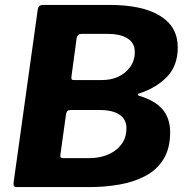

<svg xmlns="http://www.w3.org/2000/svg" viewBox="-20 -762 763 782"><path d="M48 0Q39 0 36.5 -5Q34 -10 36 -23L134 -725Q137 -742 155 -742H425Q560 -742 632 -697.5Q704 -653 704 -569Q704 -495 661 -450Q618 -405 549 -382Q542 -381 541.5 -377.5Q541 -374 546 -372Q611 -353 642 -316.5Q673 -280 673 -224Q673 -157 645.5 -113Q618 -69 570.5 -44.5Q523 -20 464.5 -10Q406 0 344 0H48ZM345 -118Q372 -118 398.5 -125Q425 -132 447 -147.5Q469 -163 482 -185.5Q495 -208 495 -240Q495 -265 481.5 -281.5Q468 -298 444 -306Q420 -314 387 -314H268Q259 -314 255 -310.5Q251 -307 249 -297L226 -132Q225 -124 227.5 -121Q230 -118 236 -118ZM397 -436Q432 -436 461.5 -449.5Q491 -463 510 -489Q529 -515 529 -550Q529 -587 499.5 -605.5Q470 -624 420 -624H314Q303 -624 298.5 -619.5Q294 -615 292 -606L271 -450Q270 -441 272 -438.5Q274 -436 280 -436Z"/></svg>

Font: Libre Franklin Thin
Style: Bold Italic
Weight: 700
Italic angle: -8°
Version: Version 3.000